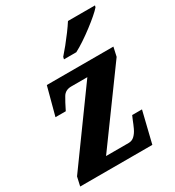

<svg xmlns="http://www.w3.org/2000/svg" viewBox="-183 -875 898 984"><g transform="rotate(-30 265.5 -383.0)"><path d="M1 0 13 -53 313 -467H218Q183 -467 167 -440.5Q151 -414 132 -375L130 -371H69L113 -536H507L495 -482L194 -69H328Q348 -69 362.5 -83Q377 -97 387 -118.5Q397 -140 405 -161L415 -184H473L428 0ZM255 -606 258 -619Q275 -638 296 -664Q317 -690 337 -717Q357 -744 371 -766H531L528 -756Q517 -743 494.5 -723.5Q472 -704 442.5 -681.5Q413 -659 383 -639Q353 -619 328 -606Z"/></g></svg>

Font: Noto Serif Condensed ExtraBold
Style: Italic
Weight: 800
Width: 3
Italic angle: -12°
Designer: Monotype Design Team
Foundry: Monotype Imaging Inc.
Version: Version 2.014; ttfautohint (v1.8.4.7-5d5b)